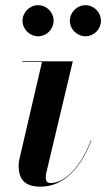

<svg xmlns="http://www.w3.org/2000/svg" viewBox="-20 -690 398 720"><path d="M242 -612C242 -580.5 268.5 -554 300.5 -554C332.5 -554 358.5 -580.5 358.5 -612C358.5 -644 332.5 -670.5 300.5 -670.5C268.5 -670.5 242 -644 242 -612ZM64.5 -612C64.5 -580.5 91 -554 123 -554C155 -554 181 -580.5 181 -612C181 -644 155 -670.5 123 -670.5C91 -670.5 64.5 -644 64.5 -612ZM322.5 -163 321 -164C285.5 -69.5 226 -3.5 169.5 -3.5C156.5 -3.5 151.5 -12.5 151.5 -23.5C151.5 -28.5 152.5 -35.5 153.5 -41.5L253 -460H64V-457.5H137.5L52 -90C50.5 -84 50 -73 50 -68C50 -13 77.5 10 132.5 10C220.5 10 284.5 -63 322.5 -163Z"/></svg>

Font: Bodoni* 72pt Medium
Style: Italic
Weight: 500
Italic angle: -13°
Version: Version 2.3